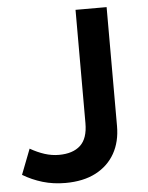

<svg xmlns="http://www.w3.org/2000/svg" viewBox="-52 -743 615 800"><g transform="rotate(-5 255.5 -342.5)"><path d="M189.5 15Q139 15 94.5 1.8Q50 -11.5 12 -34.5L53 -140.5Q83.5 -123 113.2 -113.5Q143 -104 172.5 -104Q231 -104 262.5 -133Q294 -162 294 -226V-700H424V-202.5Q424 -137 396.5 -88.2Q369 -39.5 316.8 -12.2Q264.5 15 189.5 15Z"/></g></svg>

Font: Geologica EX Med
Style: Regular
Weight: 500
Designer: Sindre Bremnes, Frode Helland
Foundry: Monokrom Skriftforlag AS
Version: Version 1.010;gftools[0.9.28]